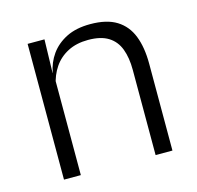

<svg xmlns="http://www.w3.org/2000/svg" viewBox="-80 -582 685 666"><g transform="rotate(-15 262.5 -249.0)"><path d="M400 0V-306Q400 -349.5 388.2 -381Q376.5 -412.5 349.5 -429.5Q322.5 -446.5 277 -446.5Q235 -446.5 204 -430.5Q173 -414.5 154 -386.5Q135 -358.5 128 -322.5L115.5 -367.5H129Q135.5 -403.5 156.2 -432.8Q177 -462 212.2 -479.8Q247.5 -497.5 298 -497.5Q357 -497.5 392.5 -475.5Q428 -453.5 444.2 -412.2Q460.5 -371 460.5 -312V0ZM71 0V-487.5H131.5L128.5 -367L131.5 -364V0Z"/></g></svg>

Font: Anek Latin Light
Style: Regular
Weight: 300
Designer: Yesha Goshar
Foundry: Ek Type
Version: Version 1.003